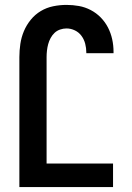

<svg xmlns="http://www.w3.org/2000/svg" viewBox="-20 -763 540 783"><path d="M59 0V-530Q59 -557 63 -584Q67 -611 77.5 -636Q88 -661 105.5 -682.5Q123 -704 146.5 -718Q170 -732 197 -737.5Q224 -743 251 -743Q277 -743 302 -738.5Q327 -734 350 -722Q373 -710 391 -691.5Q409 -673 420.5 -650.5Q432 -628 437.5 -603Q443 -578 443 -552V-546H332V-549Q332 -567 327.5 -584.5Q323 -602 312.5 -616.5Q302 -631 285.5 -639Q269 -647 251 -647Q238 -647 225 -642.5Q212 -638 202.5 -629Q193 -620 186.5 -608Q180 -596 176.5 -583Q173 -570 171.5 -556.5Q170 -543 170 -530V-96H441V0Z"/></svg>

Font: Iosevka Term Curly
Style: Bold
Weight: 700
Designer: Belleve Invis
Foundry: Belleve Invis
Version: Version 32.3.0